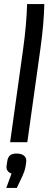

<svg xmlns="http://www.w3.org/2000/svg" viewBox="-20 -703 265 949"><path d="M180 -464 115 0H30L94 -458Q111 -580 114 -683H199Q197 -586 180 -464ZM91 167 63 226H11L37 155Q12 146 12 122L13 113L16 93Q19 74 29.5 65Q40 56 62 56Q85 56 97.5 65.5Q110 75 110 92Q110 99 109 102L106 122Q102 143 91 167Z"/></svg>

Font: Ropa Sans
Style: Italic
Weight: 400
Version: Version 1.100